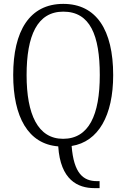

<svg xmlns="http://www.w3.org/2000/svg" viewBox="-20 -745 652 989"><path d="M466 224H493V188H479C409 188 360 148 349 7C487 -15 563 -150 563 -358C563 -591 476 -725 306 -725C132 -725 48 -585 48 -359C48 -143 125 -3 280 9C291 182 381 224 466 224ZM305 -30C175 -30 117 -156 117 -358C117 -562 172 -685 306 -685C444 -685 494 -564 494 -358C494 -153 438 -30 305 -30Z"/></svg>

Font: Noto Serif Devanagari Condensed Light
Style: Regular
Weight: 300
Width: 3
Designer: Universal Thirst, Indian Type Foundry and the Monotype Design Team
Foundry: Monotype Imaging Inc.
Version: Version 2.004